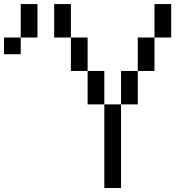

<svg xmlns="http://www.w3.org/2000/svg" viewBox="-20 -937 957 957"><path d="M750 -916.7H833.3V-750H750ZM0 -666.7V-750H83.3V-666.7ZM750 -583.3H666.7V-750H750ZM166.7 -750H83.3V-916.7H166.7ZM333.3 -583.3V-750H416.7V-583.3ZM333.3 -750H250V-916.7H333.3ZM500 0V-416.7H583.3V0ZM500 -416.7H416.7V-583.3H500ZM666.7 -416.7H583.3V-583.3H666.7Z"/></svg>

Font: Galmuri11 Regular
Style: Regular
Weight: 400
Designer: Minseo Lee (Quiple)
Version: Version 2.356;hotconv 1.1.0;makeotfexe 2.6.0 DEVELOPMENT